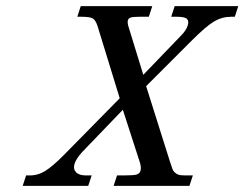

<svg xmlns="http://www.w3.org/2000/svg" viewBox="-20 -608 799 628"><path d="M599.6 0H351.6L362.8 -34.2H383.8Q418 -34.2 426.8 -37.1Q446.8 -43 438 -75.2L381.8 -249L248.5 -110.4Q209 -66.4 228.5 -44.9Q238.3 -34.2 261.2 -34.2H279.8L268.6 0H54.2L65.4 -34.2H75.7Q103.5 -33.7 127.9 -48.8Q152.3 -64 188.5 -100.6L371.6 -286.6L299.3 -522Q293 -542 283.4 -547.6Q273.9 -553.2 245.6 -553.2H232.9L244.1 -587.9H478L466.8 -553.2H438Q416.5 -553.2 408.2 -550.8Q392.6 -546.9 399.9 -522L448.7 -363.3L573.2 -492.7Q588.9 -508.8 593.8 -523.9Q598.6 -539.1 591.6 -546.1Q584.5 -553.2 558.1 -553.2H540L551.3 -587.9H759.3L748 -553.2H736.3Q706.1 -553.2 679.9 -537.6Q653.8 -522 607.4 -475.6L458 -326.2L536.6 -77.1Q542 -60.1 544.9 -53.2Q547.9 -46.4 555.4 -41Q563 -35.6 571.8 -34.9Q580.6 -34.2 600.6 -34.2H610.8Z"/></svg>

Font: RIT Rachana
Style: Italic
Weight: 400
Designer: Hussain KH
Version: 1.5.2